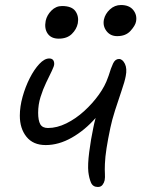

<svg xmlns="http://www.w3.org/2000/svg" viewBox="-20 -732 563 765"><path d="M162 -154Q112 -154 85.5 -187Q59 -220 59 -271Q59 -307 70 -346.5Q81 -386 98.5 -420.5Q116 -455 136.5 -477Q157 -499 176 -499Q196 -499 196 -477Q196 -469 186.5 -449.5Q177 -430 164 -403Q151 -376 141.5 -345.5Q132 -315 132 -283Q132 -252 140.5 -237Q149 -222 171 -222Q207 -222 244.5 -240.5Q282 -259 315.5 -289.5Q349 -320 374 -355Q399 -390 410 -423Q412 -427 413 -431Q422 -461 430.5 -479Q439 -497 454 -497Q468 -497 477.5 -478Q487 -459 481 -429Q477 -407 464 -369.5Q451 -332 438.5 -292.5Q426 -253 420 -224Q410 -177 404.5 -141.5Q399 -106 398 -79Q397 -55 398 -40Q399 -25 397 -14Q395 -4 388.5 4.5Q382 13 370 13Q350 13 342.5 -4.5Q335 -22 332 -47Q329 -76 335.5 -126.5Q342 -177 352 -224Q355 -240 361 -262Q318 -213 266 -183.5Q214 -154 162 -154ZM447 -588Q420 -588 404.5 -608Q389 -628 394 -654Q399 -677 418 -694.5Q437 -712 462 -712Q495 -712 511 -692Q527 -672 522 -646Q519 -630 500 -609Q481 -588 447 -588ZM214 -578Q184 -578 170 -598Q156 -618 162 -649Q167 -672 185 -690Q203 -708 227 -708Q266 -708 280.5 -687.5Q295 -667 290 -639Q285 -615 266 -596.5Q247 -578 214 -578Z"/></svg>

Font: Shantell Sans Normal
Style: Italic
Weight: 300
Italic angle: -11.31°
Designer: Stephen Nixon, Anya Danilova, Shantell Martin
Foundry: Arrow Type
Version: Version 1.008;[a672d596b]